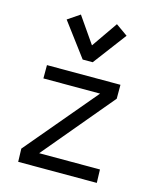

<svg xmlns="http://www.w3.org/2000/svg" viewBox="-112 -827 744 906"><g transform="rotate(15 259.5 -374.0)"><path d="M446 -65 448 0H64L62 -64L354 -411H77V-476H436V-408L149 -65ZM233 -545 111 -708 170 -748 258 -621 346 -748 404 -707 282 -545Z"/></g></svg>

Font: Biancoenero Regular
Style: Regular
Weight: 400
Designer: Riccardo Lorusso, Umberto Mischi
Foundry: Biancoenero Edizioni
Version: Version 0.000